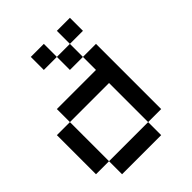

<svg xmlns="http://www.w3.org/2000/svg" viewBox="-245 -1023 1157 1157"><g transform="rotate(-45 333.5 -444.5)"><path d="M111.1 -111.1H0V-444.4H111.1ZM555.6 -777.8H444.4V-888.9H555.6ZM333.3 -777.8H222.2V-888.9H333.3ZM444.4 -666.7H333.3V-777.8H444.4ZM444.4 0H111.1V-111.1H444.4ZM444.4 -444.4H111.1V-555.6H444.4V-666.7H555.6V-111.1H444.4Z"/></g></svg>

Font: Pixeloid Mono
Style: Regular
Weight: 400
Monospace: yes
Designer: GGBotNet
Foundry: GGBotNet
Version: 0.5